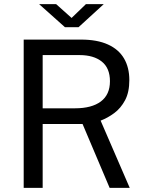

<svg xmlns="http://www.w3.org/2000/svg" viewBox="-20 -916 716 936"><path d="M95.5 0V-723H375.5Q453.5 -723 506 -699.2Q558.5 -675.5 584.5 -631.2Q610.5 -587 610.5 -525.5Q610.5 -466.5 589.8 -427.5Q569 -388.5 537 -364.8Q505 -341 470.5 -328L612.5 0H514.5L382.5 -311.5H188V0ZM188 -388H345.5Q427 -388 471.5 -421.2Q516 -454.5 516 -520Q516 -584 476.2 -615.8Q436.5 -647.5 367.5 -647.5H188ZM296.5 -783.5 170.5 -896H253.5L329 -828.5L399 -896H486L363 -783.5Z"/></svg>

Font: Public Sans Thin
Style: Regular
Weight: 400
Version: Version 2.001